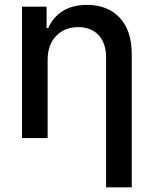

<svg xmlns="http://www.w3.org/2000/svg" viewBox="-20 -573 637 797"><path d="M177.7 -323.7V0H71.3V-545.4H173.3V-456.5H180.2Q199.7 -501.5 240.5 -527.1Q281.2 -552.7 340.8 -552.7Q426.8 -552.7 476.8 -499.5Q526.9 -446.3 526.9 -347.2V204.6H420.4V-334Q420.4 -393.1 389.6 -426.8Q358.9 -460.4 304.7 -460.4Q248.5 -460.4 213.1 -424.1Q177.7 -387.7 177.7 -323.7Z"/></svg>

Font: Interop Med
Style: Regular
Weight: 500
Designer: Rasmus Andersson, Google, Jang Haemin
Foundry: jhaemin
Version: Version 1.007